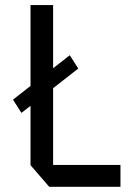

<svg xmlns="http://www.w3.org/2000/svg" viewBox="-20 -728 510 748"><path d="M63.5 -288.2 31 -339.1V-340.1L251.8 -512.8L284.5 -461.6V-460.6ZM171.7 -0.3 98.9 -84.5V-85.5H449.3V-0.3ZM98.9 -85.5V-708.3H186.9V-85.5Z"/></svg>

Font: Foldit Thin
Style: Regular
Weight: 100
Designer: Sophia Tai
Foundry: Sophia Tai
Version: Version 1.003